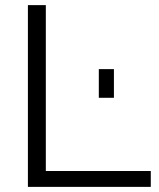

<svg xmlns="http://www.w3.org/2000/svg" viewBox="-20 -730 623 750"><path d="M569 0V-62H159V-710H89V0ZM425 -348V-460H366V-348Z"/></svg>

Font: Raleway Reg
Style: Regular
Weight: 400
Designer: Matt McInerney, Pablo Impallari, Rodrigo Fuenzalida
Foundry: Matt McInerney, Pablo Impallari, Rodrigo Fuenzalida
Version: Version 3.00 July 28, 2015